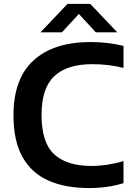

<svg xmlns="http://www.w3.org/2000/svg" viewBox="-20 -968 689 998"><path d="M443.5 9.5Q319.5 9.5 231.5 -29.5Q143.5 -68.5 96.8 -152Q50 -235.5 50 -368.5Q50 -559 154.5 -654.2Q259 -749.5 451 -749.5Q540.5 -749.5 622 -729.5V-615Q543.5 -634.5 460.5 -634.5Q328.5 -634.5 262.2 -572.2Q196 -510 196 -370.5Q196 -226 262 -165.8Q328 -105.5 453.5 -105.5Q537 -105.5 622 -130.5V-16Q539.5 9.5 443.5 9.5ZM190.5 -800 331 -948H449L589.5 -800H478L390 -895.5L302 -800Z"/></svg>

Font: Encode Sans SemiExpanded SemiExpanded SemiBold
Style: Regular
Weight: 600
Width: 6
Designer: Multiple Designers
Foundry: Impallari Type
Version: Version 3.000; ttfautohint (v1.8.3) -l 8 -r 50 -G 200 -x 14 